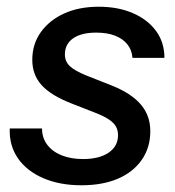

<svg xmlns="http://www.w3.org/2000/svg" viewBox="-20 -540 519 571"><path d="M222 11Q158 11 109 -10Q60 -31 33.5 -69Q7 -107 9 -158H105Q105 -130 120.5 -109.5Q136 -89 163.5 -78Q191 -67 227 -67Q275 -67 303 -86Q331 -105 331 -138Q331 -160 316.5 -174.5Q302 -189 270 -202L196 -231Q133 -255 104.5 -286Q76 -317 76 -362Q76 -409 101.5 -444.5Q127 -480 171 -500Q215 -520 274 -520Q331 -520 375 -501Q419 -482 444 -448Q469 -414 469 -368H374Q372 -392 358.5 -408.5Q345 -425 322 -434Q299 -443 266 -443Q222 -443 197.5 -426Q173 -409 173 -378Q173 -357 188 -343Q203 -329 238 -315L314 -285Q371 -262 399 -229Q427 -196 427 -150Q427 -101 401.5 -64.5Q376 -28 330.5 -8.5Q285 11 222 11Z"/></svg>

Font: Instrument Sans Medium
Style: Italic
Weight: 500
Italic angle: -13°
Designer: Rodrigo Fuenzalida
Foundry: fragTYPE
Version: Version 1.000;gftools[0.9.28]